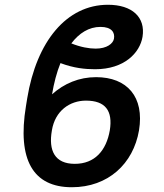

<svg xmlns="http://www.w3.org/2000/svg" viewBox="-20 -780 692 810"><path d="M385.3 -454.5C313.9 -454.5 250.4 -427.9 199.6 -382.1C207.4 -429.3 219.1 -474.1 235.1 -513.8C291.5 -492.5 339.8 -487.9 381 -487.9C505.3 -487.9 570 -557.5 581.3 -624.6C594.5 -707.7 537.3 -759.9 435.4 -759.9C261 -759.9 134.2 -605.5 94.8 -365.1L89.5 -332.4C52.2 -106.2 119.3 9.9 283 9.9C436.1 9.9 542.3 -89.1 566.4 -229.8C589.8 -371.4 516.3 -454.5 385.3 -454.5ZM198.9 -229.8C212.4 -313.2 274.9 -355.5 342.7 -355.5C424.4 -355.5 456.7 -312.9 443.2 -229.8C428.3 -144.9 380 -88.8 295.5 -88.8C210.9 -88.8 183.9 -144.9 198.9 -229.8ZM280.9 -596.9C313.9 -640.3 355.1 -666.5 403.8 -666.5C451 -666.5 465.2 -643.1 460.9 -617.2C457.4 -596.2 431.1 -574.9 383.5 -574.9C355.1 -574.9 319.6 -581.3 280.9 -596.9Z"/></svg>

Font: Magic Ui Pro Semi Bold
Style: Italic
Weight: 600
Italic angle: -9.39999°
Designer: Stefan Endress, Andreas Faust
Version: Version 1.000;FEAKit 1.0